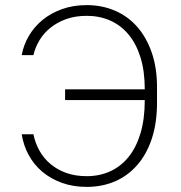

<svg xmlns="http://www.w3.org/2000/svg" viewBox="-20 -726 710 752"><path d="M320 6Q266 6 222 -10Q178 -26 145.5 -53.5Q113 -81 92.5 -118.5Q72 -156 65 -200H111Q118 -165 135 -135Q152 -105 178.5 -83Q205 -61 240 -48.5Q275 -36 320 -36Q369 -36 410.5 -54.5Q452 -73 482.5 -110Q513 -147 530 -203Q547 -259 547 -334H235V-376H547Q547 -448 530 -502Q513 -556 482.5 -592Q452 -628 410.5 -646Q369 -664 320 -664Q275 -664 240 -651.5Q205 -639 178.5 -618Q152 -597 135 -569Q118 -541 111 -510H65Q72 -549 92.5 -584.5Q113 -620 145.5 -647Q178 -674 222 -690Q266 -706 320 -706Q379 -706 429.5 -684.5Q480 -663 516.5 -622Q553 -581 574 -521Q595 -461 595 -385V-325Q595 -244 574.5 -182.5Q554 -121 517 -79Q480 -37 430 -15.5Q380 6 320 6Z"/></svg>

Font: PT Root UI Light
Style: Regular
Weight: 300
Designer: Vitaly Kuzmin
Foundry: ParaType Ltd.
Version: Version 2.000G